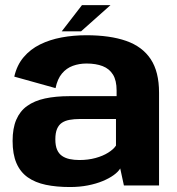

<svg xmlns="http://www.w3.org/2000/svg" viewBox="-20 -739 705 765"><path d="M258.7 6.2Q297.2 6.2 330.2 -0.3Q363.2 -6.8 389.2 -17.6Q415.2 -28.4 433.1 -41.4Q451 -54.3 459 -67.8L473.7 0H613.7V-369.8Q613.7 -453.2 580.5 -503.3Q547.3 -553.4 482.9 -576Q418.5 -598.6 324.1 -598.6Q272.6 -598.6 225.4 -589.8Q178.2 -581 139.6 -561.9Q100.9 -542.8 74.1 -511.1Q47.3 -479.5 36.9 -433.7L201.3 -387.9Q208.9 -424.7 226.9 -446.1Q244.8 -467.5 270.2 -476.7Q295.5 -485.9 324.8 -485.9Q362.2 -485.9 389 -475.5Q415.8 -465.1 430.2 -441.7Q444.6 -418.3 444.6 -378.7V-355.9H257.5Q201.9 -355.9 159.3 -346.7Q116.8 -337.4 88 -316.7Q59.3 -296 44.8 -261.9Q30.2 -227.8 30.2 -177.6Q30.2 -124.6 45.5 -89.1Q60.8 -53.5 90.5 -32.5Q120.2 -11.6 162.4 -2.7Q204.5 6.2 258.7 6.2ZM296.5 -101.4Q275.5 -101.4 257.9 -105.1Q240.3 -108.8 227.3 -117.7Q214.3 -126.6 207.4 -142.6Q200.5 -158.5 200.5 -183.9Q200.5 -209.3 207.3 -225.4Q214.2 -241.5 226.8 -249.9Q239.4 -258.3 257.4 -261.5Q275.5 -264.8 297.4 -264.8H442.1V-158.9Q432.4 -144.1 411.1 -130.8Q389.9 -117.4 360.4 -109.4Q331 -101.4 296.5 -101.4ZM226 -614.2H303.1L420.3 -718.6H306.6Z"/></svg>

Font: Anybody Thin
Style: Regular
Weight: 100
Designer: Tyler Finck
Foundry: Etcetera Type Company
Version: Version 1.114;gftools[0.9.25]